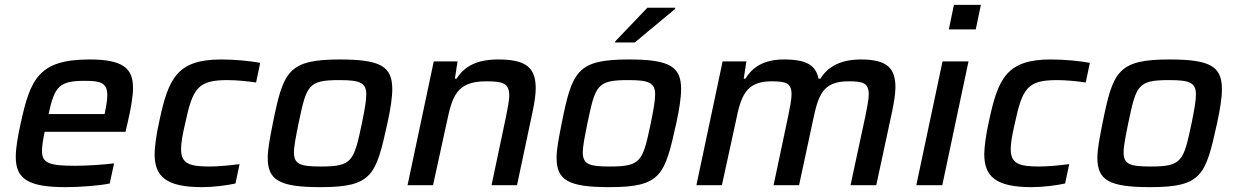

<svg xmlns="http://www.w3.org/2000/svg" viewBox="-20 -763 5086 791"><path d="M250 8C311 8 387 2 432 -7L450 -90C402 -84 334 -80 289 -80C183 -80 153 -91 153 -141C153 -161 157 -187 164 -220H497L505 -254C519 -314 528 -365 528 -401C528 -482 486 -518 349 -518C141 -518 105 -439 65 -254C53 -199 45 -153 45 -117C45 -27 94 8 250 8ZM411 -293H180C205 -407 223 -430 330 -430C394 -430 422 -422 422 -371C422 -354 419 -332 413 -304Z M812 8C859 8 913 1 950 -7L967 -87C931 -82 880 -77 843 -77C758 -77 726 -90 726 -149C726 -174 732 -209 743 -255C774 -401 796 -433 917 -433C955 -433 1004 -428 1035 -423L1052 -504C1010 -512 947 -518 891 -518C710 -518 674 -440 637 -267C623 -207 617 -153 617 -128C617 -37 663 8 812 8Z M1301 8C1515 8 1529 -42 1576 -255C1589 -315 1596 -360 1596 -396C1596 -490 1547 -518 1380 -518C1166 -518 1147 -468 1104 -255C1092 -194 1083 -149 1083 -113C1083 -20 1132 8 1301 8ZM1302 -77C1218 -77 1191 -86 1191 -135C1191 -161 1199 -200 1210 -255C1243 -411 1248 -433 1378 -433C1462 -433 1489 -423 1489 -374C1489 -347 1482 -309 1471 -255C1438 -99 1432 -77 1302 -77Z M1767 -510 1659 0H1764L1821 -261C1843 -365 1861 -428 1982 -428C2051 -428 2078 -421 2078 -369C2078 -350 2072 -320 2065 -284L2005 0H2110L2174 -302C2182 -339 2187 -374 2187 -399C2187 -480 2153 -518 2033 -518C1943 -518 1893 -489 1861 -439H1854L1865 -510Z M2515 -593 2514 -588H2595L2761 -726L2762 -731H2647ZM2491 8C2705 8 2719 -42 2766 -255C2779 -315 2786 -360 2786 -396C2786 -490 2737 -518 2570 -518C2356 -518 2337 -468 2294 -255C2282 -194 2273 -149 2273 -113C2273 -20 2322 8 2491 8ZM2492 -77C2408 -77 2381 -86 2381 -135C2381 -161 2389 -200 2400 -255C2433 -411 2438 -433 2568 -433C2652 -433 2679 -423 2679 -374C2679 -347 2672 -309 2661 -255C2628 -99 2622 -77 2492 -77Z M2957 -510 2849 0H2954L3011 -261C3032 -365 3051 -428 3158 -428C3218 -428 3241 -421 3241 -374C3241 -354 3235 -323 3227 -284L3167 0H3272L3328 -261C3351 -371 3368 -428 3476 -428C3536 -428 3559 -421 3559 -374C3559 -354 3553 -323 3545 -284L3484 0H3590L3655 -302C3663 -341 3669 -377 3669 -403C3669 -481 3636 -518 3527 -518C3443 -518 3390 -488 3360 -439H3352C3341 -493 3305 -518 3210 -518C3129 -518 3081 -488 3051 -439H3044L3055 -510Z M3910 -743 3889 -642H4000L4021 -743ZM3863 -510 3755 0H3862L3970 -510Z M4230 8C4277 8 4331 1 4368 -7L4385 -87C4349 -82 4298 -77 4261 -77C4176 -77 4144 -90 4144 -149C4144 -174 4150 -209 4161 -255C4192 -401 4214 -433 4335 -433C4373 -433 4422 -428 4453 -423L4470 -504C4428 -512 4365 -518 4309 -518C4128 -518 4092 -440 4055 -267C4041 -207 4035 -153 4035 -128C4035 -37 4081 8 4230 8Z M4719 8C4933 8 4947 -42 4994 -255C5007 -315 5014 -360 5014 -396C5014 -490 4965 -518 4798 -518C4584 -518 4565 -468 4522 -255C4510 -194 4501 -149 4501 -113C4501 -20 4550 8 4719 8ZM4720 -77C4636 -77 4609 -86 4609 -135C4609 -161 4617 -200 4628 -255C4661 -411 4666 -433 4796 -433C4880 -433 4907 -423 4907 -374C4907 -347 4900 -309 4889 -255C4856 -99 4850 -77 4720 -77Z"/></svg>

Font: Saira UNSAM Medium Italic
Style: Regular
Weight: 500
Italic angle: -12°
Designer: Hector Gatti with collaboration of the Omnibus-Type team
Foundry: Omnibus-Type
Version: Version 0.072;PS 000.072;hotconv 1.0.88;makeotf.lib2.5.64775